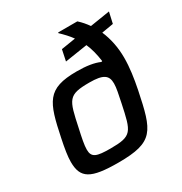

<svg xmlns="http://www.w3.org/2000/svg" viewBox="-174 -872 957 1009"><g transform="rotate(-30 304.0 -367.5)"><path d="M255 8C470 8 488 -47 534 -270C547 -335 556 -395 556 -455C556 -517 544 -575 522 -626L593 -638L608 -705L488 -686C473 -707 458 -725 438 -743H322L321 -739C344 -717 365 -695 382 -671L295 -657L281 -590L417 -611C432 -577 441 -540 447 -497L441 -495C407 -510 362 -517 303 -517C122 -517 99 -452 58 -254C46 -197 39 -153 39 -120C39 -21 87 8 255 8ZM256 -77C171 -77 144 -86 144 -134C144 -161 152 -200 164 -254C197 -410 202 -433 332 -433C416 -433 442 -414 442 -364C442 -338 434 -302 424 -254C391 -98 386 -77 256 -77Z"/></g></svg>

Font: Saira UNSAM Medium Italic
Style: Regular
Weight: 500
Italic angle: -12°
Designer: Hector Gatti with collaboration of the Omnibus-Type team
Foundry: Omnibus-Type
Version: Version 0.072;PS 000.072;hotconv 1.0.88;makeotf.lib2.5.64775